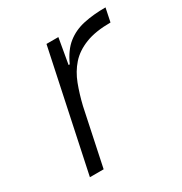

<svg xmlns="http://www.w3.org/2000/svg" viewBox="-129 -616 678 714"><g transform="rotate(-30 210.5 -259.0)"><path d="M55 0 163 -510H214L195 -401H200Q222 -450 253.5 -475Q285 -500 327 -509Q369 -518 421 -518L409 -460Q344 -460 301 -443Q258 -426 232 -396.5Q206 -367 191 -327.5Q176 -288 165 -242L114 0Z"/></g></svg>

Font: Saira Expanded Light
Style: Italic
Weight: 300
Width: 7
Italic angle: -12°
Designer: Hector Gatti with collaboration of the Omnibus-Type team
Foundry: Omnibus-Type
Version: Version 1.101